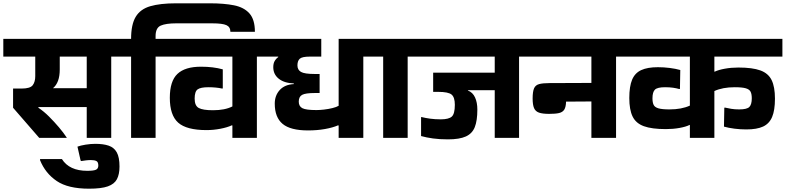

<svg xmlns="http://www.w3.org/2000/svg" viewBox="-45 -842 4747 1160"><path d="M192 -9 34 -191V-307H86Q137 -307 152.5 -327Q168 -347 168 -382V-500H-25V-607H727V-500H627V-9H479V-195H187V-191Q220 -169 251.5 -137.5Q283 -106 311 -73Q339 -40 358 -11V-9ZM316 -422Q316 -343 275 -309H479V-500H316Z M197 119H329Q374 190 482 190Q520 190 534.5 183.5Q549 177 549 158Q549 137 537.5 131Q526 125 504 125Q490 125 473.5 127Q457 129 446 131L442 128L423 44Q441 37 472 32Q503 27 531 27Q579 27 611.5 38Q644 49 660.5 78.5Q677 108 677 164Q677 211 661.5 240.5Q646 270 606.5 284Q567 298 493 298Q366 298 297.5 251.5Q229 205 197 126Z M747 -9V-500H647V-607H747Q747 -694 775 -740.5Q803 -787 863 -804.5Q923 -822 1019 -822H1223Q1308 -822 1368.5 -810Q1429 -798 1462 -761Q1495 -724 1495 -650H1347Q1347 -679 1323 -690Q1299 -701 1237 -701H1019Q958 -701 926.5 -687.5Q895 -674 895 -624V-607H995V-500H895V-9Z M1359 -9V-84L1356 -85Q1328 -72 1286 -64Q1244 -56 1203 -56Q1082 -56 1031.5 -101Q981 -146 981 -251Q981 -352 1027 -395.5Q1073 -439 1169 -439Q1207 -439 1239.5 -435Q1272 -431 1301 -423V-308L1297 -307Q1260 -315 1214 -315Q1167 -315 1149 -302Q1131 -289 1131 -246Q1131 -203 1156 -189.5Q1181 -176 1242 -176Q1314 -176 1359 -199V-500H946V-607H1607V-500H1507V-9Z M2001 -9V-83L1998 -85Q1966 -71 1918.5 -62.5Q1871 -54 1816 -54Q1710 -54 1662.5 -93.5Q1615 -133 1615 -216Q1615 -265 1645 -298Q1675 -331 1730 -334V-338Q1672 -340 1639 -366.5Q1606 -393 1606 -436Q1606 -458 1614 -472.5Q1622 -487 1636 -497V-500H1502V-607H1896V-500H1827Q1780 -500 1766 -487Q1752 -474 1752 -447Q1752 -420 1773.5 -407.5Q1795 -395 1857 -395H1886V-280H1857Q1801 -280 1780.5 -269Q1760 -258 1760 -228Q1760 -200 1781.5 -188.5Q1803 -177 1867 -177Q1886 -177 1912.5 -180Q1939 -183 1963.5 -189Q1988 -195 2001 -203V-607H2250V-500H2150V-9Z M2270 -9V-500H2170V-607H2518V-500H2418V-9Z M2661 0Q2611 0 2571 -5.5Q2531 -11 2499 -20V-134L2501 -135Q2525 -129 2554 -125Q2583 -121 2618 -121Q2666 -121 2684.5 -137.5Q2703 -154 2703 -209Q2703 -254 2683.5 -270.5Q2664 -287 2602 -287H2572V-403H2944V-500H2443V-607H3191V-500H3091V-9H2944V-297H2782V-295Q2811 -284 2825 -253.5Q2839 -223 2839 -180Q2839 -113 2823.5 -74Q2808 -35 2769.5 -17.5Q2731 0 2661 0Z M3276 -340H3288L3528 -341V-500H3091V-607H3777V-500H3677V-9H3528V-229L3375 -228Q3374 -195 3364 -179.5Q3354 -164 3332.5 -159Q3311 -154 3273 -154Q3233 -154 3211.5 -161.5Q3190 -169 3181.5 -189Q3173 -209 3173 -247Q3173 -288 3181.5 -308Q3190 -328 3212.5 -334Q3235 -340 3276 -340Z M4123 -9V-87H4121Q4099 -76 4060 -69Q4021 -62 3978 -62Q3893 -62 3845 -79.5Q3797 -97 3777 -138Q3757 -179 3757 -250Q3757 -320 3774 -360.5Q3791 -401 3829 -418.5Q3867 -436 3930 -436Q3965 -436 4001 -431.5Q4037 -427 4065 -419L4063 -305L4059 -304Q4042 -309 4021 -312Q4000 -315 3973 -315Q3927 -315 3912 -300.5Q3897 -286 3897 -248Q3897 -223 3904 -208.5Q3911 -194 3933 -187.5Q3955 -181 4000 -181Q4073 -181 4123 -204V-500H3712V-607H4682V-500H4271V-409H4273Q4296 -420 4334.5 -427Q4373 -434 4416 -434Q4501 -434 4549 -416.5Q4597 -399 4617 -358Q4637 -317 4637 -246Q4637 -176 4620 -135.5Q4603 -95 4565.5 -77.5Q4528 -60 4464 -60Q4429 -60 4393 -64.5Q4357 -69 4329 -77L4331 -191L4335 -192Q4352 -188 4373 -184.5Q4394 -181 4421 -181Q4468 -181 4482.5 -196Q4497 -211 4497 -248Q4497 -273 4490 -287.5Q4483 -302 4461 -308.5Q4439 -315 4394 -315Q4321 -315 4271 -292V-9Z"/></svg>

Font: Bakbak One
Style: Regular
Weight: 400
Designer: Saumya Kishore and Sanchit Sawaria
Foundry: A Good Feeling
Version: Version 1.003; ttfautohint (v1.8.3)